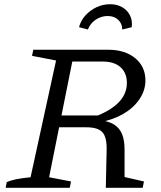

<svg xmlns="http://www.w3.org/2000/svg" viewBox="-20 -891 766 911"><path d="M7 0 12 -27Q30 -35 57 -40.5Q84 -46 125 -50L246 -604L132 -626L138 -655H493Q573 -655 621.5 -615Q670 -575 670 -509Q670 -463 642.5 -421.5Q615 -380 566.5 -351.5Q518 -323 454 -311L453 -321Q496 -316 521.5 -300Q547 -284 559 -255Q571 -226 571 -181V-51L663 -30L657 0H482L486 -182Q487 -241 465.5 -264Q444 -287 390 -287H224L235 -343H444Q582 -400 582 -497Q582 -545 552 -572Q522 -599 467 -599H323L213 -50L317 -30L311 0ZM502 -871Q536 -871 560.5 -856.5Q585 -842 597 -817.5Q609 -793 605 -762L560 -751Q560 -779 541 -797Q522 -815 491 -815Q460 -815 434 -797.5Q408 -780 397 -751L355 -762Q363 -793 385 -817.5Q407 -842 437.5 -856.5Q468 -871 502 -871Z"/></svg>

Font: Piazzolla Thin
Style: Italic
Weight: 400
Italic angle: -11.3°
Version: Version 2.005